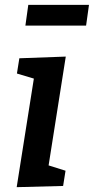

<svg xmlns="http://www.w3.org/2000/svg" viewBox="-20 -770 388 794"><path d="M348 -750 336 -664H85L97 -750ZM49 4 120 -445 50 -466 60 -529 252 -536 181 -86 251 -64 241 -1Z"/></svg>

Font: Bitter SemiBold
Style: Italic
Weight: 600
Italic angle: -9°
Designer: Sol Matas, and Bitter project Authors
Foundry: Sol Matas
Version: Version 2.001